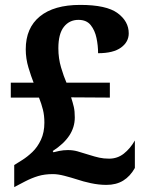

<svg xmlns="http://www.w3.org/2000/svg" viewBox="-20 -744 599 783"><path d="M414 10Q383 10 350.5 3Q318 -4 295 -12Q270 -20 243 -27Q216 -34 196 -34Q162 -34 135.5 -26Q109 -18 82 -4L38 19V-71L70 -91Q91 -104 112 -124Q133 -144 147 -174Q161 -204 161 -244Q161 -273 155 -297Q149 -321 139 -346H24V-407H117Q107 -432 96 -468.5Q85 -505 85 -543Q85 -630 142.5 -677Q200 -724 307 -724Q414 -724 459.5 -690.5Q505 -657 505 -608Q505 -573 473.5 -550Q442 -527 380 -527Q380 -558 373.5 -589Q367 -620 350 -641.5Q333 -663 300 -663Q263 -663 240.5 -634.5Q218 -606 218 -547Q218 -506 229 -469Q240 -432 251 -407H428V-346L270 -347Q277 -325 281 -308Q285 -291 285 -265Q285 -225 262.5 -191Q240 -157 195 -128L198 -123Q204 -125 221.5 -128.5Q239 -132 257 -132Q277 -132 295.5 -127Q314 -122 345 -112Q367 -105 385 -101Q403 -97 425 -97Q459 -97 485 -117.5Q511 -138 530 -171V-59Q511 -25 482.5 -7.5Q454 10 414 10Z"/></svg>

Font: Noto Naskh Arabic UI
Style: Regular
Weight: 400
Designer: Monotype Design Team, David Williams, Mohamad Dakak and Nizar Qandah
Foundry: Monotype Imaging Inc.
Version: Version 2.014